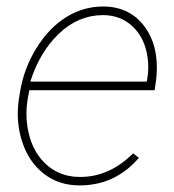

<svg xmlns="http://www.w3.org/2000/svg" viewBox="-20 -558 534 588"><path d="M223.6 9.8Q160.2 9.8 114.3 -25.9Q68.4 -61.5 48.1 -123.3Q27.8 -185.1 37.6 -252.9L41.5 -277.3Q53.2 -348.6 91.6 -410.6Q129.9 -472.7 182.6 -505.4Q235.4 -538.1 295.4 -538.1Q375.5 -538.1 420.9 -479Q466.3 -419.9 459.5 -327.6L458 -312.5L453.6 -281.7H69.8L64.5 -252.9Q57.6 -211.9 64 -169.9Q74.7 -100.1 117.4 -58.3Q160.2 -16.6 223.1 -16.1Q314.5 -15.1 387.7 -88.4L405.3 -74.7Q333 9.8 223.6 9.8ZM295.4 -511.7Q220.2 -511.7 160.9 -455.3Q101.6 -398.9 72.8 -308.1H429.2L430.7 -314.5Q437 -349.6 431.6 -384.8Q422.9 -442.4 386 -477.1Q349.1 -511.7 295.4 -511.7Z"/></svg>

Font: TypoPRO Roboto
Style: Italic
Weight: 250
Italic angle: -12°
Designer: Google
Version: Version 2.136; 2016